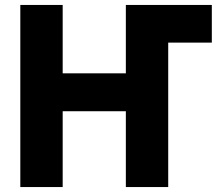

<svg xmlns="http://www.w3.org/2000/svg" viewBox="-20 -734 875 775"><path d="M659 -562V21H488V-285H233V21H62V-714H233V-438H488V-714H835V-562Z"/></svg>

Font: Repo ExtraBold
Style: Bold
Weight: 700
Designer: Stefan Peev
Foundry: Context Ltd
Version: Version 1.502